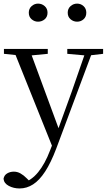

<svg xmlns="http://www.w3.org/2000/svg" viewBox="-30 -792 602 1083"><path d="M80.4 271Q47 271 19.9 256.7Q-7.3 242.4 -10.1 216.7Q-6.5 196.1 10.3 186.2Q27.1 176.2 48.2 176.2Q68 176.2 85.7 186.3Q103.5 196.3 120.1 213.2L148.8 241.4L117.3 257.1L97.5 240.1Q146.9 226.4 185.4 179Q223.9 131.6 251.9 57.6L280.6 -15.2L285.2 -27.8L374.4 -274.3L458.3 -516H497.2L287.1 46.5Q257.2 125.6 224.8 175.3Q192.4 225.1 156.7 248Q121 271 80.4 271ZM271.7 51.4 44 -516H135.3L303.7 -59.3L309.7 -46.2ZM-7.8 -488.4V-516H239.5V-488.4L132.9 -478.1H91.1ZM349.5 -488.4V-516H551.6V-488.4L470.3 -478.9H455.3ZM184.4 -669.7Q164.4 -669.7 148.4 -683.3Q132.4 -696.9 132.4 -720.3Q132.4 -743.4 148.4 -757.5Q164.4 -771.6 184.4 -771.6Q206.1 -771.6 222.1 -757.5Q238.1 -743.4 238.1 -720.3Q238.1 -696.9 222.1 -683.3Q206.1 -669.7 184.4 -669.7ZM404.9 -669.7Q384.2 -669.7 368.1 -683.3Q352 -696.9 352 -720.3Q352 -743.4 368.1 -757.5Q384.2 -771.6 404.9 -771.6Q425.9 -771.6 441.3 -757.5Q456.8 -743.4 456.8 -720.3Q456.8 -696.9 441.3 -683.3Q425.9 -669.7 404.9 -669.7Z"/></svg>

Font: Source Han Serif JP VF
Style: Regular
Weight: 250
Designer: Ryoko NISHIZUKA 西塚涼子 (kana & ideographs); Frank Grießhammer (Latin, Greek & Cyrillic); Wenlong ZHANG 张文龙 (bopomofo); San
Foundry: Adobe
Version: Version 2.001;hotconv 1.1.0;makeotfexe 2.6.0